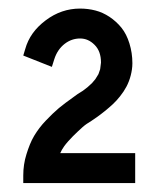

<svg xmlns="http://www.w3.org/2000/svg" viewBox="-20 -878 364 439"><path d="M98.6 -725.1 104 -742.2C108.9 -757.8 117.2 -769.5 127.9 -777.8C138.7 -786.1 150.4 -790 163.1 -790C175.8 -790 186.5 -785.2 196.3 -775.4C206.1 -765.6 210.9 -752.4 210.9 -734.9L209 -719.7L205.1 -708.5L198.2 -697.3L190.4 -688L180.2 -678.7L169.4 -670.4C168.5 -669.4 164.1 -667.5 157.7 -663.1L147 -655.3C134.8 -646.5 124 -638.7 114.7 -630.9C105.5 -623 95.7 -613.8 85 -602.5C74.2 -591.3 65.4 -579.6 58.1 -567.4C50.8 -555.2 45.4 -541 40.5 -525.4C35.6 -509.8 33.2 -493.7 33.2 -476.6V-459.5H289.1V-527.8H117.7L121.6 -535.6C124 -540 128.4 -546.4 135.7 -554.7C143.1 -563 150.4 -570.3 158.2 -577.6C166 -585 172.4 -590.8 178.2 -594.7L189 -601.6L203.1 -611.3C207.5 -614.3 212.9 -618.7 219.7 -624C226.6 -629.4 232.4 -634.8 237.8 -639.6C243.2 -644.5 248.5 -650.4 254.4 -657.7C260.3 -665 265.1 -672.4 269 -679.7C272.9 -687 276.4 -695.8 278.8 -705.1C281.2 -714.4 282.7 -723.6 282.7 -733.4C282.7 -749.5 280.3 -764.6 275.9 -778.8C271.5 -793 265.6 -804.7 257.8 -814.5C250 -824.2 240.7 -832.5 230.5 -839.4C220.2 -846.2 209.5 -851.1 198.2 -854C187 -856.9 175.3 -858.4 163.1 -858.4C134.8 -858.4 108.4 -849.6 84.5 -831.5C60.5 -813.5 44.9 -792 37.6 -765.6L33.2 -751Z"/></svg>

Font: Tuffy
Style: Regular
Weight: 500
Designer: Thatcher Ulrich, Karoly Barta and Michael Everson
Version: Version 001.270